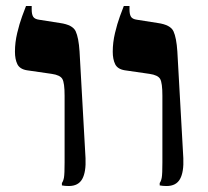

<svg xmlns="http://www.w3.org/2000/svg" viewBox="-20 -618 694 642"><path d="M537 4Q531 4 525 3.5Q519 3 514 2V-6Q519 -13 521 -25Q523 -37 523 -75V-298Q523 -341 515.5 -354Q508 -367 480 -371L397 -383Q373 -387 365 -403.5Q357 -420 357 -445Q357 -476 364.5 -507.5Q372 -539 381 -563.5Q390 -588 394 -598H413V-586Q413 -570 418 -562Q423 -554 438 -552L508 -541Q550 -535 560 -513.5Q570 -492 573 -446L593 -89Q595 -43 582 -19.5Q569 4 537 4ZM210 4Q204 4 198 3.5Q192 3 187 2V-6Q192 -13 194 -25Q196 -37 196 -75V-298Q196 -341 188.5 -354Q181 -367 153 -371L70 -383Q46 -387 38 -403.5Q30 -420 30 -445Q30 -476 37.5 -507.5Q45 -539 54 -563.5Q63 -588 67 -598H86V-586Q86 -570 91 -562Q96 -554 111 -552L181 -541Q223 -535 233 -513.5Q243 -492 246 -446L266 -89Q268 -43 255 -19.5Q242 4 210 4Z"/></svg>

Font: Frank Ruhl Libre ExtraBold
Style: Regular
Weight: 800
Designer: Yanek Iontef
Foundry: Fontef
Version: Version 6.003;gftools[0.9.30]